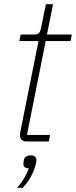

<svg xmlns="http://www.w3.org/2000/svg" viewBox="-20 -672 361 912"><path d="M109 0Q75 0 75 -30Q75 -35 76 -41.5Q77 -48 78 -53L163 -477H72L78 -508H141Q158 -508 165 -515Q172 -522 175 -539L198 -652H232L203 -508H321L315 -477H197L108 -31H218L212 0ZM127 66Q141 66 147 73Q153 80 153 88Q153 95 150 107Q145 133 128 164.5Q111 196 88 220H61Q84 194 97 170.5Q110 147 117 128Q103 127 97 121.5Q91 116 91 108Q91 106 91.5 100.5Q92 95 93 90Q95 79 102.5 72.5Q110 66 127 66Z"/></svg>

Font: IBM Plex Sans ExtLt
Style: Italic
Weight: 200
Italic angle: -11°
Designer: Mike Abbink, Paul van der Laan, Pieter van Rosmalen
Foundry: Bold Monday
Version: Version 3.005